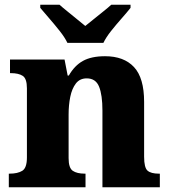

<svg xmlns="http://www.w3.org/2000/svg" viewBox="-20 -786 716 806"><path d="M17 0V-57H20Q54 -57 73.5 -69Q93 -81 93 -125V-415Q93 -456 75.5 -467.5Q58 -479 25 -479H22V-536H251L264 -469H269Q293 -511 328.5 -530.5Q364 -550 421 -550Q500 -550 542.5 -504.5Q585 -459 585 -358V-128Q585 -82 599.5 -69.5Q614 -57 647 -57H651V0H410V-322Q410 -387 396 -422Q382 -457 344 -457Q315 -457 298.5 -435.5Q282 -414 275 -379.5Q268 -345 268 -305V-122Q268 -81 285.5 -69Q303 -57 336 -57H339V0ZM263 -606Q252 -629 231 -655.5Q210 -682 187.5 -708Q165 -734 149 -753V-766H230Q242 -755 262 -739Q282 -723 302.5 -706Q323 -689 338 -677Q353 -689 374 -706Q395 -723 415 -739Q435 -755 447 -766H528V-753Q513 -734 490 -708Q467 -682 446 -655.5Q425 -629 414 -606Z"/></svg>

Font: Noto Serif Tamil ExtraBold
Style: Italic
Weight: 800
Italic angle: -12°
Designer: Indian Type Foundry, Tom Grace, and the Monotype Design Team
Foundry: Monotype Imaging Inc.
Version: Version 2.003; ttfautohint (v1.8.4.7-5d5b)